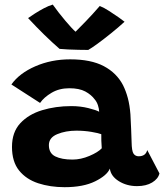

<svg xmlns="http://www.w3.org/2000/svg" viewBox="-20 -788 698 817"><path d="M255 8.5Q193.5 8.5 142.5 -8.2Q91.5 -25 61.2 -62.5Q31 -100 31 -163Q31 -225.5 66.2 -263.5Q101.5 -301.5 159 -319Q216.5 -336.5 283.5 -336.5Q322 -336.5 356 -328Q390 -319.5 402 -312.5Q401.5 -325.5 396.8 -340Q392 -354.5 383.5 -364.5Q368.5 -385 342.8 -398.8Q317 -412.5 275 -412.5Q232 -412.5 199.5 -393.2Q167 -374 150.5 -350L28.5 -428.5Q62 -476 130 -505.8Q198 -535.5 278.5 -535.5Q367 -535.5 421.8 -506.5Q476.5 -477.5 503.5 -425.5Q516 -400.5 524 -370.5Q532 -340.5 535 -301.5Q537 -268 538 -239Q539 -210 540 -184Q540.5 -145.5 548.2 -134.2Q556 -123 570 -123Q600 -123 606.5 -149.5L658.5 -50Q653 -27 627.5 -11.5Q602 4 563 4Q519.5 4 485.5 -17.2Q451.5 -38.5 447.5 -70.5Q435.5 -41.5 385 -16.5Q334.5 8.5 255 8.5ZM288.5 -109Q324 -109 360.5 -124.5Q397 -140 413 -157Q412 -172.5 411.2 -189Q410.5 -205.5 411 -217Q400 -221.5 369.2 -226.8Q338.5 -232 305 -232Q259.5 -232 223.8 -217.2Q188 -202.5 188 -170.5Q188 -136 215.2 -122.5Q242.5 -109 288.5 -109ZM404.5 -762.5Q421.5 -756 444.5 -741.2Q467.5 -726.5 486.5 -713Q505.5 -699.5 510 -695.5Q484 -671.5 453.2 -646.8Q422.5 -622 395.8 -602.5Q369 -583 355.5 -575.5Q338.5 -575.5 315.2 -576Q292 -576.5 269.8 -577.5Q247.5 -578.5 233.5 -580Q170 -635 99.5 -711Q110.5 -719 128.5 -730.5Q146.5 -742 166.8 -752.8Q187 -763.5 204.5 -768.5Q229.5 -733.5 258 -699.8Q286.5 -666 301.5 -653Q314.5 -665.5 345.2 -697.5Q376 -729.5 404.5 -762.5Z"/></svg>

Font: Grandstander
Style: Bold
Weight: 700
Designer: Tyler Finck
Foundry: Etcetera Type Co
Version: Version 1.200; ttfautohint (v1.8.3)